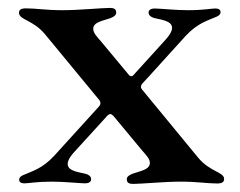

<svg xmlns="http://www.w3.org/2000/svg" viewBox="-20 -456 602 482"><path d="M177.9 -87 243.3 -158.7 249.3 -165.5C255.3 -171.2 258.9 -170.8 264.6 -165.1L277.3 -149.9L336.6 -78.5C347.3 -66.1 356.2 -57.5 356.2 -46.9C356.2 -29.8 331.3 -26.6 312.9 -19.9C304.3 -16.3 298.7 -12.8 298.3 -6.7C297.9 3.6 305 5.7 314.6 5.7C334.9 5.7 392 0 433.2 0C475.5 0 499.3 4.6 525.2 4.6C537.6 4.6 542.6 1.1 542.6 -6.7C542.6 -24.5 507.1 -24.1 477.3 -60.4L351.9 -212.7L342 -224.8L336.6 -231.2C332.7 -236.2 333.1 -240.1 336.6 -245.4L348 -257.8L352.3 -262.4L446 -365.8C476.2 -398.1 500 -403.8 523.8 -414.1C530.2 -416.9 533.7 -420.8 533.7 -425.4C533.7 -432.5 527.7 -434.7 520.6 -434.7C510.3 -434.7 490.8 -430.4 452.4 -430.4C420.5 -430.4 386 -434.3 368.3 -434.7C360.4 -434.7 353 -431.8 353 -424.4C353 -416.9 360.1 -413 365.8 -411.2C377.1 -407.3 411.9 -405.5 411.9 -386.4C411.9 -374.6 402.7 -363.6 383.9 -343.4L313.9 -266.3C310.7 -263.8 307.9 -264.2 304.3 -267L233.7 -351.9C223 -364.3 214.1 -372.9 214.1 -383.9C214.1 -400.6 238.6 -403.8 257.5 -410.5C266 -414.1 271.3 -417.6 271.7 -423.7C272 -433.9 265.3 -436.1 255.7 -436.1C235.4 -436.1 178.3 -430.4 137.1 -430.4C94.8 -430.4 71 -435 45.1 -435C32.7 -435 27.7 -431.5 27.7 -424C27.7 -405.9 63.2 -406.2 93 -370L229.8 -204.2C233.3 -198.5 233 -194.6 229 -189.3L115.8 -64.6C85.6 -32.3 62.1 -27 38 -16.3C31.6 -13.5 28.1 -9.9 28.1 -5C28.1 2.1 34.1 4.3 41.2 4.3C51.5 4.3 71.4 0 109.7 0C141.3 0 176.1 3.9 193.5 4.3C201.3 4.3 208.8 1.4 208.8 -6C208.8 -13.5 202.1 -17.4 196.4 -19.2C184.7 -23.1 149.9 -24.9 149.9 -44C149.9 -55.8 159.1 -67.1 177.9 -87Z"/></svg>

Font: Margiela Serif Medium
Style: Regular
Weight: 500
Designer: Andreas Faust, Stefan Endress
Version: Version 1.002;FEAKit 1.0